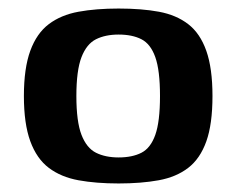

<svg xmlns="http://www.w3.org/2000/svg" viewBox="-20 -424 555 450"><path d="M258 6Q205 6 164 -1.5Q123 -9 94.5 -30.5Q66 -52 51 -93Q36 -134 36 -199Q36 -264 51 -305Q66 -346 94.5 -367.5Q123 -389 164 -396.5Q205 -404 258 -404Q312 -404 352.5 -396.5Q393 -389 421 -367.5Q449 -346 463.5 -305Q478 -264 478 -199Q478 -133 463.5 -92.5Q449 -52 421 -30.5Q393 -9 352 -1.5Q311 6 258 6ZM258 -55Q290 -55 311.5 -66Q333 -77 344 -108Q355 -139 355 -199Q355 -259 344 -290Q333 -321 311.5 -332Q290 -343 258 -343Q227 -343 205 -332Q183 -321 171 -290Q159 -259 159 -199Q159 -139 171 -108Q183 -77 205 -66Q227 -55 258 -55Z"/></svg>

Font: Genos SemiBold
Style: Regular
Weight: 600
Designer: Robert E. Leuschke
Foundry: Robert E. Leuschke
Version: Version 1.010